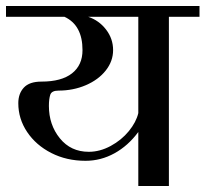

<svg xmlns="http://www.w3.org/2000/svg" viewBox="-32 -620 685 640"><path d="M633 -564H531V0H429V-180Q395 -134 349.5 -109Q304 -84 253 -84Q190 -84 139 -110Q88 -136 58.5 -180Q29 -224 29 -276Q29 -308 47.5 -328Q66 -348 106 -348Q173 -348 208 -375.5Q243 -403 243 -453Q243 -536 183 -564H-12V-600H633ZM262 -564Q298 -552 321.5 -521.5Q345 -491 345 -453Q345 -416 320.5 -385Q296 -354 254 -336Q212 -318 163 -318Q140 -318 135.5 -304Q131 -290 131 -267Q131 -204 167.5 -159Q204 -114 264 -114Q301 -114 337 -133.5Q373 -153 397.5 -183Q422 -213 429 -243V-564Z"/></svg>

Font: Arya
Style: Regular
Weight: 400
Designer: Eduardo Rodriguez Tunni, Modular Infotech
Foundry: Eduardo Rodriguez Tunni, Modular Infotech
Version: Version 1.002